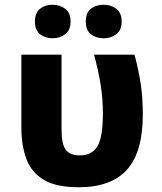

<svg xmlns="http://www.w3.org/2000/svg" viewBox="-20 -779 680 808"><path d="M311 9Q215 9 163 -23Q111 -55 90.5 -111.5Q70 -168 70 -241V-549H239V-234Q239 -173 256.5 -149Q274 -125 316 -125Q367 -125 390 -163.5Q413 -202 413 -301Q413 -364 403.5 -422.5Q394 -481 376 -549H546Q564 -482 572.5 -424Q581 -366 581 -297Q581 -139 514.5 -65Q448 9 311 9ZM127 -688Q127 -725 148.5 -742Q170 -759 201 -759Q232 -759 254.5 -742Q277 -725 277 -688Q277 -652 254.5 -635Q232 -618 201 -618Q170 -618 148.5 -635Q127 -652 127 -688ZM341 -688Q341 -725 362.5 -742Q384 -759 417 -759Q447 -759 469.5 -742Q492 -725 492 -688Q492 -652 469.5 -635Q447 -618 417 -618Q384 -618 362.5 -635Q341 -652 341 -688Z"/></svg>

Font: Noto Sans ExtraBold
Style: Regular
Weight: 800
Designer: Monotype Design Team
Foundry: Monotype Imaging Inc.
Version: Version 2.007